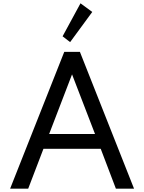

<svg xmlns="http://www.w3.org/2000/svg" viewBox="-20 -1138 870 1158"><path d="M41 0 367.5 -825H462L788.5 0H679L587.5 -240.5H242L150 0ZM276.5 -330H553L414.5 -689.5ZM403 -884 357.5 -919 465.5 -1118 536.5 -1066Z"/></svg>

Font: Spartan Thin Medium
Style: Regular
Weight: 500
Version: Version 1.004